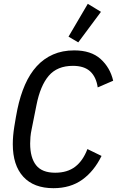

<svg xmlns="http://www.w3.org/2000/svg" viewBox="-20 -974 613 1006"><path d="M260 12Q157 12 102 -48Q47 -108 47 -219Q47 -261 55 -311Q63 -361 71 -401Q86 -473 111 -530Q136 -587 172.5 -627Q209 -667 258 -688.5Q307 -710 369 -710Q457 -710 507 -665Q557 -620 573 -551L492 -516Q484 -571 452.5 -600Q421 -629 362 -629Q280 -629 235.5 -577Q191 -525 171 -423L146 -298Q141 -275 139.5 -256Q138 -237 138 -222Q138 -148 169 -108.5Q200 -69 269 -69Q333 -69 374 -100.5Q415 -132 438 -193L512 -157Q473 -77 411 -32.5Q349 12 260 12ZM390 -752 339 -782 440 -954 509 -912Z"/></svg>

Font: IBM Plex Sans Cond Text
Style: Italic
Weight: 450
Width: 3
Italic angle: -11°
Designer: Mike Abbink, Paul van der Laan, Pieter van Rosmalen
Foundry: Bold Monday
Version: Version 1.3